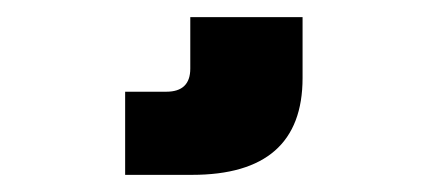

<svg xmlns="http://www.w3.org/2000/svg" viewBox="-20 28 510 224"><path d="M202 108V48H333V119Q333 232 204 232H126V135H174Q202 135 202 108Z"/></svg>

Font: Teko SemiBold
Style: Regular
Weight: 600
Designer: Manushi Parikh, Jonny Pinhorn
Foundry: Indian Type Foundry
Version: Version 1.106;PS 1.0;hotconv 1.0.78;makeotf.lib2.5.61930; tt